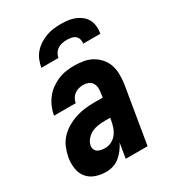

<svg xmlns="http://www.w3.org/2000/svg" viewBox="-181 -842 862 952"><g transform="rotate(-30 250.0 -366.0)"><path d="M147 8Q116 8 87.5 -1.5Q59 -11 40.5 -33Q22 -55 17.5 -85.5Q13 -116 18 -147Q23 -174 33.5 -200Q44 -226 63.5 -247Q83 -268 108 -282.5Q133 -297 159.5 -305.5Q186 -314 213 -317Q240 -320 266 -320H314L317 -343Q320 -358 319 -373Q318 -388 310.5 -400Q303 -412 289.5 -417.5Q276 -423 261 -423Q248 -423 235 -419.5Q222 -416 211 -408Q200 -400 193 -388Q186 -376 184 -363H60V-364Q64 -387 73.5 -409.5Q83 -432 98 -452Q113 -472 133.5 -487Q154 -502 176.5 -511.5Q199 -521 222.5 -524.5Q246 -528 269 -528Q296 -528 322.5 -523.5Q349 -519 371 -506.5Q393 -494 410 -474.5Q427 -455 435 -431Q443 -407 443.5 -380Q444 -353 440 -325L386 0H261L275 -85Q266 -67 253 -49.5Q240 -32 223.5 -18.5Q207 -5 186.5 1.5Q166 8 147 8ZM202 -97Q220 -97 238 -106.5Q256 -116 267.5 -132Q279 -148 285 -166.5Q291 -185 294 -203L296 -215H266Q247 -215 228 -212.5Q209 -210 191.5 -202Q174 -194 160 -178Q146 -162 143 -144Q141 -132 145 -122Q149 -112 158 -106.5Q167 -101 178.5 -99Q190 -97 202 -97ZM124 -600Q128 -621 136 -641.5Q144 -662 159 -679Q174 -696 193 -708Q212 -720 232.5 -727.5Q253 -735 274 -737.5Q295 -740 316 -740Q337 -740 357 -737.5Q377 -735 395.5 -727.5Q414 -720 429 -708Q444 -696 453 -679Q462 -662 464 -641.5Q466 -621 462 -600H364Q366 -613 362.5 -625Q359 -637 350 -644.5Q341 -652 328 -654.5Q315 -657 302 -657Q289 -657 276 -654.5Q263 -652 251 -644.5Q239 -637 231.5 -625Q224 -613 222 -600Z"/></g></svg>

Font: Iosevka Term Curly XBd Obl
Style: Regular
Weight: 800
Italic angle: -9°
Designer: Belleve Invis
Foundry: Belleve Invis
Version: Version 32.3.0